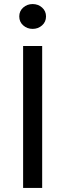

<svg xmlns="http://www.w3.org/2000/svg" viewBox="-20 -927 322 947"><path d="M94 0V-700H188V0ZM141 -784.5Q114 -784.5 94.5 -801.8Q75 -819 75 -846Q75 -872.5 94.5 -889.8Q114 -907 141 -907Q168 -907 187.5 -889.8Q207 -872.5 207 -846Q207 -819 187.5 -801.8Q168 -784.5 141 -784.5Z"/></svg>

Font: Geologica Light
Style: Regular
Weight: 300
Designer: Sindre Bremnes, Frode Helland
Foundry: Monokrom Skriftforlag AS
Version: Version 1.010; ttfautohint (v1.8.4.7-5d5b);gftools[0.9.28]